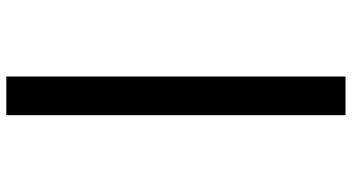

<svg xmlns="http://www.w3.org/2000/svg" viewBox="-266 -624 1084 591"><g transform="rotate(90 275.5 -329.0)"><path d="M216 193H335V-851H216Z"/></g></svg>

Font: Noto Sans Tamil UI SemiCondensed ExtraBold
Style: Regular
Weight: 800
Width: 4
Designer: Jelle Bosma - Monotype Design Team
Foundry: Monotype Imaging Inc.
Version: Version 2.004